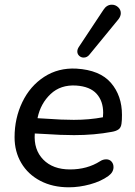

<svg xmlns="http://www.w3.org/2000/svg" viewBox="-20 -788 575 817"><path d="M42 -204Q42 -285 75 -353.5Q108 -422 168 -461Q228 -500 305 -496Q405 -490 452 -435.5Q499 -381 499 -299Q499 -275 497 -262Q495 -245 484.5 -237.5Q474 -230 456 -227Q382 -213 295 -213Q240 -213 167 -218L128 -220Q123 -151 164 -109Q205 -67 278 -67Q351 -67 406 -102Q418 -110 432 -110Q446 -110 454.5 -100.5Q463 -91 463 -77Q463 -55 441 -39Q409 -16 363 -3.5Q317 9 273 9Q204 9 151.5 -18.5Q99 -46 70.5 -94.5Q42 -143 42 -204ZM175 -283Q243 -278 294 -278Q360 -278 418 -289Q419 -296 419 -308Q419 -358 391 -389Q363 -420 304 -424Q238 -428 195.5 -388Q153 -348 140 -287V-285ZM336 -543Q325 -543 317 -550.5Q309 -558 309 -569Q309 -579 316 -589L420 -746Q434 -768 456 -768Q471 -768 482.5 -757.5Q494 -747 494 -732Q494 -719 484 -706L361 -556Q351 -543 336 -543Z"/></svg>

Font: SN Pro
Style: Italic
Weight: 400
Italic angle: -9°
Designer: Tobias Whetton
Foundry: Supernotes
Version: Version 1.003